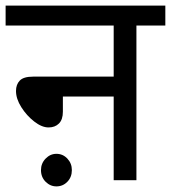

<svg xmlns="http://www.w3.org/2000/svg" viewBox="-20 -642 609 684"><path d="M0 -622H569V-551H466V0H385V-298H204V-244Q204 -216 190 -202Q176 -188 153 -188Q129 -188 102 -209Q75 -230 56 -260Q37 -290 37 -318Q37 -341 50.5 -355Q64 -369 98 -369H385V-551H0ZM126 -36Q126 -60 142.5 -77Q159 -94 181 -94Q204 -94 220 -77Q236 -60 236 -36Q236 -11 220 5.5Q204 22 181 22Q159 22 142.5 5.5Q126 -11 126 -36Z"/></svg>

Font: TSCustom
Style: Regular
Weight: 400
Designer: Monotype Design Team
Foundry: Monotype Imaging Inc.
Version: Version 2.004; ttfautohint (v1.8.3) -l 8 -r 50 -G 200 -x 14 